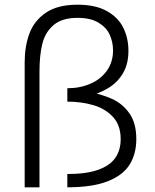

<svg xmlns="http://www.w3.org/2000/svg" viewBox="-20 -797 660 817"><path d="M350 -385.5V-408.5Q411 -396.5 456 -376.5Q501 -356.5 530.5 -315Q560 -273.5 560 -205Q560 -142 531.5 -96.5Q503 -51 438 -25.5Q373 0 266.5 0V-56.5Q346.5 -56.5 397 -74.2Q447.5 -92 470.5 -125Q493.5 -158 493.5 -205Q493.5 -265 459.8 -300.5Q426 -336 375.2 -350.2Q324.5 -364.5 266.5 -364.5V-421.5Q320.5 -421.5 364.8 -440.8Q409 -460 435 -496.5Q461 -533 461 -582.5Q461 -617.5 447.2 -648.5Q433.5 -679.5 399.8 -700.2Q366 -721 310 -721Q243.5 -721 207.8 -690.2Q172 -659.5 160 -610.2Q148 -561 148 -492.5V0H85V-532Q85 -599.5 105 -654Q125 -708.5 175 -742.8Q225 -777 310 -777Q387 -777 435.5 -749.5Q484 -722 505.2 -677.8Q526.5 -633.5 526.5 -581Q526.5 -524 502.8 -484.5Q479 -445 440 -421.8Q401 -398.5 350 -385.5Z"/></svg>

Font: Monaspace Neon Var ExtraLight
Style: Regular
Weight: 200
Designer: Riley Cran and the Lettermatic Team
Version: Version 1.200 (Monaspace Neon Var)